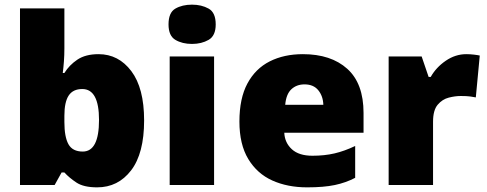

<svg xmlns="http://www.w3.org/2000/svg" viewBox="-20 -796 2095 826"><path d="M257 -588Q257 -559 255 -532Q253 -505 250 -482H257Q278 -516 313 -539.5Q348 -563 404 -563Q490 -563 545 -490Q600 -417 600 -278Q600 -136 544 -63Q488 10 398 10Q340 10 309 -10.5Q278 -31 257 -54H245L215 0H66V-760H257ZM334 -413Q294 -413 275.5 -385Q257 -357 257 -298V-271Q257 -207 274.5 -175.5Q292 -144 336 -144Q406 -144 406 -280Q406 -413 334 -413Z M806 -776Q847 -776 877.5 -759Q908 -742 908 -691Q908 -642 877.5 -624.5Q847 -607 806 -607Q764 -607 734.5 -624.5Q705 -642 705 -691Q705 -742 734.5 -759Q764 -776 806 -776ZM901 -553V0H710V-553Z M1283 -563Q1404 -563 1474 -500Q1544 -437 1544 -310V-225H1203Q1205 -182 1235.5 -154Q1266 -126 1324 -126Q1376 -126 1419 -136Q1462 -146 1508 -168V-31Q1468 -10 1420.5 0Q1373 10 1301 10Q1217 10 1151.5 -19.5Q1086 -49 1048 -112Q1010 -175 1010 -273Q1010 -373 1044.5 -437Q1079 -501 1140.5 -532Q1202 -563 1283 -563ZM1290 -433Q1256 -433 1233.5 -412Q1211 -391 1207 -345H1371Q1370 -382 1349.5 -407.5Q1329 -433 1290 -433Z M1986 -563Q2002 -563 2019 -561Q2036 -559 2044 -557L2027 -377Q2017 -379 2002.5 -381Q1988 -383 1962 -383Q1938 -383 1910.5 -376Q1883 -369 1863 -345.5Q1843 -322 1843 -272V0H1652V-553H1794L1824 -465H1833Q1856 -506 1897.5 -534.5Q1939 -563 1986 -563Z"/></svg>

Font: Noto Sans Bengali UI Black
Style: Regular
Weight: 900
Designer: Jelle Bosma - Monotype Design Team
Foundry: Monotype Imaging Inc.
Version: Version 2.003; ttfautohint (v1.8.4.7-5d5b)